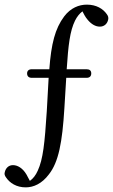

<svg xmlns="http://www.w3.org/2000/svg" viewBox="-34 -716 488 829"><path d="M77 93C111 93 147 77 177 37C219 -16 235 -101 244 -249L252 -380H340C353 -380 360 -387 360 -399C360 -411 353 -417 340 -417H254C261 -523 268 -582 290 -627C299 -645 310 -658 322 -667L331 -650C335 -643 339 -637 345 -630C361 -611 379 -601 397 -601C416 -601 429 -613 433 -631C435 -640 433 -647 427 -655C411 -678 382 -696 341 -696C307 -696 271 -682 243 -645C204 -593 187 -527 179 -417H103C90 -417 83 -410 83 -399C83 -387 90 -380 103 -380H176L168 -236C159 -97 152 -29 129 21C120 41 109 55 95 65L80 37C64 10 42 -3 22 -3C3 -3 -9 10 -13 26C-16 35 -14 42 -8 50C8 74 37 93 77 93Z"/></svg>

Font: 寒蝉锦书宋 CompactLight
Style: Bold
Weight: 400
Width: 4
Designer: 寒蝉锦书宋{Warren} 思源宋体{Ryoko NISHIZUKA 西塚涼子 (kana & ideographs); Frank Grießhammer (Latin, Greek & Cyrillic); Wenlong ZHANG 
Foundry: Adobe & ChillType
Version: Version 2.000;Glyphs 3.1.1 (3135)